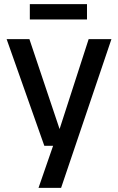

<svg xmlns="http://www.w3.org/2000/svg" viewBox="-20 -707 570 927"><path d="M166 200 245 -28 258 -54 408 -518H518L275 200ZM194 -3 12 -518H122L271 -74H302L297 -3ZM124 -687H400V-613H124Z"/></svg>

Font: TikTok Sans 24pt Medium
Style: Regular
Weight: 500
Version: Version 4.000